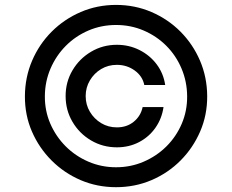

<svg xmlns="http://www.w3.org/2000/svg" viewBox="-20 -759 955 790"><path d="M250 -363.8Q250 -421.9 278.3 -469.7Q306.6 -517.6 354.7 -546.1Q402.8 -574.7 460.9 -574.7Q511.2 -574.7 554.2 -553Q597.2 -531.2 625 -493.9Q652.8 -456.5 659.7 -409.2H573.7Q566.4 -445.8 534.2 -469Q502 -492.2 460.9 -492.2Q425.3 -492.2 396.2 -474.9Q367.2 -457.5 349.9 -428.2Q332.5 -398.9 332.5 -363.8Q332.5 -328.1 349.9 -299.1Q367.2 -270 396.2 -252.4Q425.3 -234.9 460.9 -234.9Q502 -234.9 530.5 -258.3Q559.1 -281.7 566.9 -318.4H652.8Q646 -271 619.6 -233.4Q593.3 -195.8 552.2 -174.3Q511.2 -152.8 460.9 -152.8Q402.8 -152.8 354.7 -181.2Q306.6 -209.5 278.3 -257.6Q250 -305.7 250 -363.8ZM82.5 -363.8Q83 -441.4 112.1 -509.3Q141.1 -577.1 192.6 -628.7Q244.1 -680.2 312 -709.5Q379.9 -738.8 457.5 -738.8Q535.2 -738.8 603.3 -709.5Q671.4 -680.2 722.7 -628.7Q773.9 -577.1 803 -509.3Q832 -441.4 832.5 -363.8Q833 -286.1 803.7 -218.3Q774.4 -150.4 722.9 -98.6Q671.4 -46.9 603.3 -17.8Q535.2 11.2 457.5 11.2Q379.9 11.2 312 -17.8Q244.1 -46.9 192.4 -98.6Q140.6 -150.4 111.3 -218Q82 -285.6 82.5 -363.8ZM457.5 -70.8Q518.1 -70.8 571.3 -93.8Q624.5 -116.7 664.8 -156.7Q705.1 -196.8 727.8 -249.8Q750.5 -302.7 750 -363.3Q749.5 -423.8 726.8 -477.3Q704.1 -530.8 664.1 -570.8Q624 -610.8 571 -633.5Q518.1 -656.2 457.5 -656.2Q397 -656.2 344 -633.5Q291 -610.8 251 -570.6Q210.9 -530.3 188 -477.1Q165 -423.8 164.6 -363.3Q164.1 -303.2 187 -250.2Q210 -197.3 250.2 -157Q290.5 -116.7 343.8 -93.8Q397 -70.8 457.5 -70.8Z"/></svg>

Font: Sahel VF Regular
Style: Regular
Weight: 400
Foundry: Saber Rastikerdar (saber.rastikerdar@gmail.com)
Version: Version 3.4.0